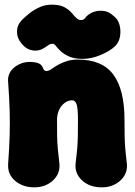

<svg xmlns="http://www.w3.org/2000/svg" viewBox="-20 -780 580 825"><path d="M15 -426Q11 -465 40.5 -489.5Q70 -514 109 -514Q127 -514 143 -509Q159 -504 165 -487Q168 -478 175.5 -475.5Q183 -473 196 -480Q202 -484 212.5 -491Q223 -498 237.5 -505.5Q252 -513 271 -518.5Q290 -524 315 -524Q419 -524 467 -459.5Q515 -395 515 -264Q515 -222 515.5 -196Q516 -170 518 -145Q520 -120 525 -79Q530 -35 498 -5Q466 25 417 25Q365 25 332.5 -5Q300 -35 305 -79Q310 -120 312 -145Q314 -170 314.5 -196Q315 -222 315 -264Q315 -312 309.5 -330.5Q304 -349 290 -349Q273 -349 258 -338Q243 -327 234 -308Q225 -289 225 -264Q225 -222 225.5 -196Q226 -170 228 -145Q230 -120 235 -79Q240 -35 208 -5Q176 25 127 25Q78 25 45 -3Q12 -31 15 -76Q20 -145 21.5 -198Q23 -251 21.5 -304.5Q20 -358 15 -426ZM72 -594Q53 -616 53 -644Q53 -672 74 -694Q86 -706 105 -721.5Q124 -737 149 -748.5Q174 -760 202 -760Q237 -760 257 -749Q277 -738 288.5 -724Q300 -710 310.5 -700.5Q321 -691 336 -695Q342 -697 347 -704Q352 -711 360 -717Q383 -734 413 -734Q443 -734 465 -714L470 -710Q488 -696 494 -671.5Q500 -647 495.5 -622.5Q491 -598 475 -582Q452 -560 412 -543.5Q372 -527 336 -527Q300 -527 277.5 -537Q255 -547 241.5 -559.5Q228 -572 220.5 -582Q213 -592 207 -592Q197 -592 191 -588Q185 -584 176 -578Q152 -560 124 -563Q96 -566 76 -589Z"/></svg>

Font: Winky Sans Black
Style: Regular
Weight: 900
Designer: Simon Atzbach
Foundry: typofactur
Version: Version 1.205